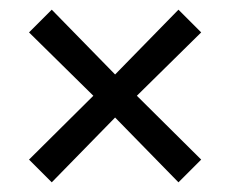

<svg xmlns="http://www.w3.org/2000/svg" viewBox="-20 -521 477 397"><path d="M218 -278 87 -144 40 -191 173 -323 40 -454 87 -501 218 -367 349 -501 396 -454 263 -323 396 -191 349 -144Z"/></svg>

Font: Noto Sans Bengali ExtraCondensed
Style: Regular
Weight: 400
Width: 2
Designer: Jelle Bosma - Monotype Design Team
Foundry: Monotype Imaging Inc.
Version: Version 2.003